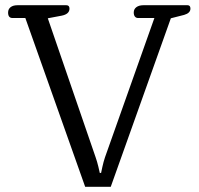

<svg xmlns="http://www.w3.org/2000/svg" viewBox="-20 -715 760 735"><path d="M77 -646H28Q11 -646 11 -667Q11 -680 20.5 -687.5Q30 -695 47 -695H234Q246 -695 246 -682Q246 -661 216 -655L163 -645L346 -113Q352 -96 356.5 -77Q361 -58 362 -53H367Q368 -58 372 -76.5Q376 -95 382 -113L571 -646H509Q501 -646 496.5 -651.5Q492 -657 492 -667Q492 -680 502 -687.5Q512 -695 529 -695H698Q709 -695 709 -682Q709 -665 685 -658L634 -645L404 0H306Z"/></svg>

Font: Maitree
Style: Regular
Weight: 400
Designer: CadsonDemak Team
Foundry: CadsonDemak
Version: Version 1.001